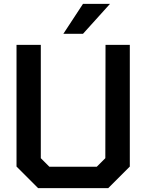

<svg xmlns="http://www.w3.org/2000/svg" viewBox="-20 -968 753 988"><path d="M306 -794 407 -948H546L407 -794ZM176 0 65 -111V-737H190V-154L234 -110H478L522 -154L523 -737H648V-111L537 0Z"/></svg>

Font: Tomorrow Medium
Style: Regular
Weight: 500
Designer: Tony de Marco, Monica Rizzolli
Foundry: Just in Type
Version: Version 2.002